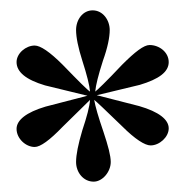

<svg xmlns="http://www.w3.org/2000/svg" viewBox="-20 -594 362 371"><path d="M306 -474C306 -493 288 -507 269 -507C258 -507 241 -494 216 -469C185 -436 167 -419 164 -417C165 -429 170 -449 179 -477C188 -502 192 -522 192 -536C192 -555 179 -574 159 -574C140 -574 127 -556 127 -536C127 -522 131 -502 139 -477C148 -449 153 -429 154 -417C149 -420 132 -437 101 -469C76 -494 58 -506 47 -506C30 -506 12 -491 12 -474C12 -455 30 -440 67 -429L149 -409L68 -388C31 -377 12 -362 12 -345C12 -326 30 -310 47 -310C58 -310 76 -323 101 -349L154 -401C153 -388 148 -369 139 -342C131 -315 127 -295 127 -281C127 -261 141 -243 161 -243C178 -243 194 -262 194 -281C194 -293 189 -312 180 -339C170 -368 164 -389 162 -401C165 -399 183 -382 216 -350C241 -325 260 -313 271 -313C288 -313 306 -329 306 -346C306 -363 287 -378 249 -389L167 -410L250 -430C287 -441 306 -455 306 -474Z"/></svg>

Font: GFS Nicefore
Style: Regular
Weight: 400
Designer: George Matthiopoulos
Foundry: George Matthiopoulos
Version: Version 1.0